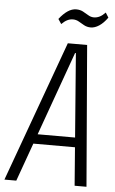

<svg xmlns="http://www.w3.org/2000/svg" viewBox="-89 -911 572 951"><g transform="rotate(5 197.0 -435.5)"><path d="M224 -700H320L378 0H319L268 -655H264L29 0H-30ZM92 -238H323L316 -190H85ZM167 -816Q188 -843 209 -857Q230 -871 251 -871Q270 -871 284.5 -863.5Q299 -856 312.5 -847.5Q326 -839 341 -839Q356 -839 370 -846Q384 -853 398 -868L413 -844Q393 -816 371.5 -802Q350 -788 330 -788Q311 -788 296 -796.5Q281 -805 268 -812.5Q255 -820 239 -820Q225 -820 211.5 -813.5Q198 -807 183 -792Z"/></g></svg>

Font: Pathway Extreme Condensed Thin
Style: Italic
Weight: 250
Width: 3
Italic angle: -8°
Version: Version 1.001;gftools[0.9.26]